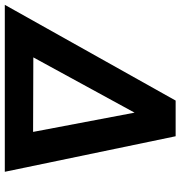

<svg xmlns="http://www.w3.org/2000/svg" viewBox="-41 -755 751 799"><g transform="rotate(90 334.5 -355.5)"><path d="M353.5 -710.9H502L649.9 0H-44.9ZM173.8 -118.7 483.9 -117.7 403.8 -540Z"/></g></svg>

Font: RobotoInd
Style: Bold Italic
Weight: 700
Italic angle: -12°
Designer: Google
Version: Version 2.001150; 2014